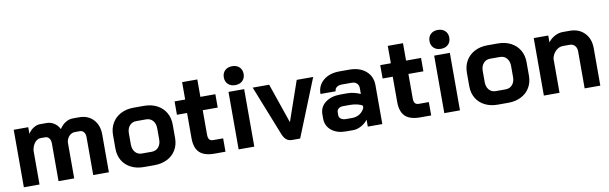

<svg xmlns="http://www.w3.org/2000/svg" viewBox="-47 -1172 5206 1641"><g transform="rotate(-10 2556.5 -351.0)"><path d="M796 -328V0H660V-328Q660 -356 647 -372.5Q634 -389 613 -389H570Q542 -389 521 -368.5Q500 -348 495 -314V0H359V-327Q359 -355 346 -372Q333 -389 312 -389H273Q244 -389 222 -363Q200 -337 194 -295V0H58V-499H184V-441Q202 -471 230.5 -489Q259 -507 288 -507H344Q380 -507 409.5 -488Q439 -469 456 -435Q478 -469 508.5 -488Q539 -507 573 -507H628Q704 -507 750 -457.5Q796 -408 796 -328Z M886 -190V-307Q886 -366 913 -411.5Q940 -457 988.5 -482Q1037 -507 1100 -507H1190Q1253 -507 1301.5 -482Q1350 -457 1377 -411.5Q1404 -366 1404 -307V-190Q1404 -131 1377 -86Q1350 -41 1301.5 -16.5Q1253 8 1189 8H1099Q1036 8 987.5 -16.5Q939 -41 912.5 -86Q886 -131 886 -190ZM1187 -109Q1224 -109 1246 -134.5Q1268 -160 1268 -201V-298Q1268 -339 1246 -364.5Q1224 -390 1188 -390H1102Q1066 -390 1044 -364.5Q1022 -339 1022 -298V-201Q1022 -160 1044 -134.5Q1066 -109 1101 -109Z M1542 -164V-383H1454V-499H1546V-650H1678V-499H1808V-383H1678V-170Q1678 -142 1688.5 -129Q1699 -116 1722 -116H1808V0H1712Q1624 0 1583 -40Q1542 -80 1542 -164Z M1904 -628Q1904 -665 1927.5 -687.5Q1951 -710 1990 -710Q2029 -710 2052.5 -687.5Q2076 -665 2076 -628Q2076 -591 2052.5 -568.5Q2029 -546 1990 -546Q1951 -546 1927.5 -568.5Q1904 -591 1904 -628ZM1922 -499H2058V0H1922Z M2304 -65 2132 -499H2275L2393 -156H2395L2514 -499H2657L2456 0H2386Q2357 0 2337.5 -15.5Q2318 -31 2304 -65Z M2679 -134V-171Q2679 -234 2729 -272.5Q2779 -311 2861 -311H2922Q2948 -311 2978 -304Q3008 -297 3033 -285V-337Q3033 -362 3016.5 -377.5Q3000 -393 2973 -393H2887Q2859 -393 2842 -380Q2825 -367 2825 -345H2693Q2693 -418 2746.5 -462.5Q2800 -507 2887 -507H2973Q3061 -507 3115 -460.5Q3169 -414 3169 -337V0H3043V-60Q3019 -29 2984 -10.5Q2949 8 2915 8H2853Q2775 8 2727 -31Q2679 -70 2679 -134ZM2925 -96Q2962 -96 2991 -115Q3020 -134 3033 -166V-183Q3017 -195 2988.5 -202Q2960 -209 2928 -209H2865Q2841 -209 2826 -197Q2811 -185 2811 -165V-139Q2811 -120 2827.5 -108Q2844 -96 2871 -96Z M3327 -164V-383H3239V-499H3331V-650H3463V-499H3593V-383H3463V-170Q3463 -142 3473.5 -129Q3484 -116 3507 -116H3593V0H3497Q3409 0 3368 -40Q3327 -80 3327 -164Z M3689 -628Q3689 -665 3712.5 -687.5Q3736 -710 3775 -710Q3814 -710 3837.5 -687.5Q3861 -665 3861 -628Q3861 -591 3837.5 -568.5Q3814 -546 3775 -546Q3736 -546 3712.5 -568.5Q3689 -591 3689 -628ZM3707 -499H3843V0H3707Z M3957 -190V-307Q3957 -366 3984 -411.5Q4011 -457 4059.5 -482Q4108 -507 4171 -507H4261Q4324 -507 4372.5 -482Q4421 -457 4448 -411.5Q4475 -366 4475 -307V-190Q4475 -131 4448 -86Q4421 -41 4372.5 -16.5Q4324 8 4260 8H4170Q4107 8 4058.5 -16.5Q4010 -41 3983.5 -86Q3957 -131 3957 -190ZM4258 -109Q4295 -109 4317 -134.5Q4339 -160 4339 -201V-298Q4339 -339 4317 -364.5Q4295 -390 4259 -390H4173Q4137 -390 4115 -364.5Q4093 -339 4093 -298V-201Q4093 -160 4115 -134.5Q4137 -109 4172 -109Z M4571 -499H4697V-439Q4719 -470 4754 -488.5Q4789 -507 4824 -507H4884Q4964 -507 5012.5 -457Q5061 -407 5061 -325V0H4925V-320Q4925 -351 4908.5 -370Q4892 -389 4866 -389H4806Q4771 -389 4743.5 -363.5Q4716 -338 4707 -297V0H4571Z"/></g></svg>

Font: Bai Jamjuree
Style: Bold
Weight: 700
Designer: Katatrad Aksorn Co.,Ltd.
Foundry: Cadson Demak Co.,Ltd.
Version: Version 1.000; ttfautohint (v1.6)